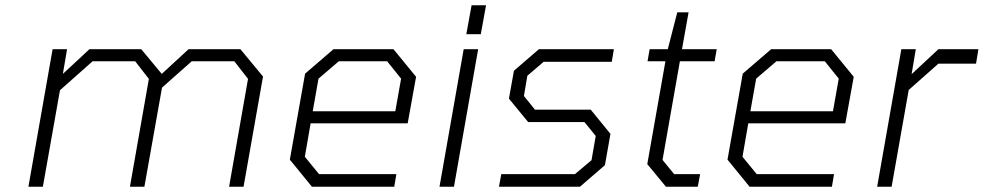

<svg xmlns="http://www.w3.org/2000/svg" viewBox="-20 -710 3740 730"><path d="M88 0 180 -523H235L219 -429L320 -523H517L595 -429L697 -523H894L980 -419L906 0H851L923 -410L871 -477H709L596 -377L529 0H474L546 -410L494 -477H332L208 -367L143 0Z M1166 0 1082 -103 1140 -430 1248 -523H1476L1562 -418L1530 -241H1161L1139 -114L1193 -48H1487L1479 0ZM1169 -287H1483L1505 -411L1452 -477H1268L1191 -411Z M1753 -580 1773 -690H1828L1808 -580ZM1651 0 1743 -523H1798L1706 0Z M1877 0 1886 -48H2166L2229 -101L2245 -193L2202 -246H1988L1915 -335L1934 -441L2029 -523H2314L2306 -475H2047L1985 -422L1972 -345L2014 -293H2226L2301 -201L2280 -82L2185 0Z M2512 0 2441 -86 2510 -477H2442L2450 -523H2519L2555 -663H2598L2573 -523H2705L2697 -477H2565L2499 -102L2543 -48H2642L2633 0Z M2830 0 2746 -103 2804 -430 2912 -523H3140L3226 -418L3194 -241H2825L2803 -114L2857 -48H3151L3143 0ZM2833 -287H3147L3169 -411L3116 -477H2932L2855 -411Z M3315 0 3407 -523H3462L3446 -428L3548 -523H3700L3691 -468H3548L3435 -368L3370 0Z"/></svg>

Font: Tomorrow Light
Style: Italic
Weight: 300
Italic angle: -10°
Designer: Tony de Marco, Monica Rizzolli
Foundry: Just in Type
Version: Version 2.002